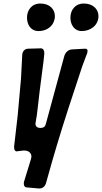

<svg xmlns="http://www.w3.org/2000/svg" viewBox="-20 -849 578 1088"><path d="M444 -673C492 -673 538 -705 538 -758C538 -794 510 -829 455 -829C405 -829 379 -791 379 -749C379 -710 400 -673 444 -673ZM198 -673C254 -673 291 -711 291 -758C291 -794 264 -829 209 -829C158 -829 133 -790 133 -749C133 -710 154 -673 198 -673ZM388 -569C367 -568 350 -552 344 -530L239 -144V-145C236 -131 226 -124 210 -124C191 -124 181 -132 181 -149L189 -198L196 -257C199 -282 202 -309 205 -335L227 -505L231 -544V-550C231 -564 224 -575 212 -575H209L138 -573C120 -572 107 -558 106 -538L99 -403L80 -193L60 -19V-14C60 1 66 9 75 9C76 9 77 8 79 8L112 4H118C146 4 158 22 158 37C158 42 157 47 155 54L116 181V180C115 184 115 188 115 192C115 201 118 212 132 213L199 219H204C220 219 237 208 242 184C259 122 290 12 331 -120L366 -230L447 -476L474 -548V-547C475 -552 476 -556 476 -561C476 -566 474 -573 464 -573H461Z"/></svg>

Font: Bangerz
Style: Regular
Weight: 400
Designer: vernon adams
Foundry: Vernon Adams
Version: Version 2.10;December 28, 2023;FontCreator 13.0.0.2683 64-bi